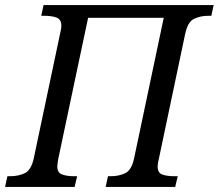

<svg xmlns="http://www.w3.org/2000/svg" viewBox="-40 -734 859 754"><path d="M-20 0 -11 -42H1Q32 -42 57.5 -54Q83 -66 93 -114L196 -602Q201 -623 201 -633Q201 -658 182 -665Q163 -672 134 -672H122L131 -714H799L790 -672H778Q747 -672 722 -660Q697 -648 687 -600L584 -111Q582 -104 580.5 -95Q579 -86 579 -81Q579 -55 597.5 -48.5Q616 -42 645 -42H658L648 0H375L384 -42H396Q427 -42 452 -54Q477 -66 487 -114L603 -664H306L189 -111Q188 -104 186.5 -95Q185 -86 185 -81Q185 -56 203.5 -49Q222 -42 251 -42H263L253 0Z"/></svg>

Font: Noto Serif SemiCondensed
Style: Italic
Weight: 400
Width: 4
Italic angle: -12°
Designer: Monotype Design Team
Foundry: Monotype Imaging Inc.
Version: Version 2.013